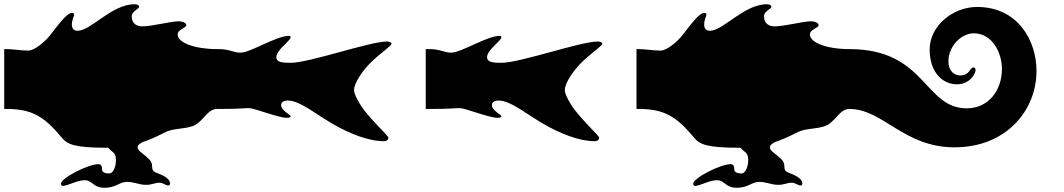

<svg xmlns="http://www.w3.org/2000/svg" viewBox="-30 -675 5050 911"><path d="M477 26C479 26 481 26 483 26L486 29C506 51 520 48 520 85C520 120 505 148 489 148C461 148 454 138 454 129C454 120 454 104 436 104C388 104 259 170 259 197C259 203 263 207 268 207C291 207 336 180 372 180C408 180 412 216 466 216C520 216 537 188 572 188C607 188 630 202 662 202C694 202 704 192 725 192C746 192 756 205 768 205C773 205 777 201 777 197C777 165 725 151 706 142C687 133 694 115 690 101C686 87 674 75 637 46C627 38 623 31 623 24C623 12 638 3 650 -2L659 -5C701 -20 732 -37 757 -49C796 -67 845 -62 885 -77C936 -97 952 -158 1000 -158H1010V-442H1000C895 -442 813 -472 813 -511C813 -537 854 -541 854 -556C854 -566 837 -574 816 -574C784 -574 690 -550 646 -550C602 -550 595 -580 595 -598C595 -616 615 -627 625 -635C629 -638 630 -641 630 -643C630 -650 621 -655 609 -655C500 -655 402 -529 338 -529C322 -529 311 -538 311 -559C311 -581 322 -598 322 -606C322 -610 318 -614 313 -614C292 -614 266 -584 207 -507C185 -479 135 -435 104 -435C69 -435 33 -442 0 -442H-10V-158H0C119 -158 178 -125 264 -21C290 10 323 26 477 26Z M1792 -5C1807 -5 1813 -14 1813 -22C1813 -31 1715 -120 1680 -178C1661 -209 1650 -231 1650 -248C1650 -282 1693 -345 1737 -386C1782 -428 1828 -458 1828 -468C1828 -474 1817 -478 1806 -478C1723 -478 1439 -377 1349 -377C1308 -377 1281 -380 1281 -404C1281 -438 1349 -482 1349 -498C1349 -502 1347 -505 1342 -505C1280 -505 1159 -425 1110 -425C1082 -425 1055 -442 1010 -442H990V-158H1010C1107 -158 1127 -162 1152 -162C1177 -162 1291 -116 1330 -116C1343 -116 1349 -119 1349 -123C1349 -131 1304 -150 1304 -176C1304 -190 1316 -198 1336 -198C1396 -198 1479 -124 1570 -75C1670 -21 1744 -5 1792 -5Z M2792 -5C2807 -5 2813 -14 2813 -22C2813 -31 2715 -120 2680 -178C2661 -209 2650 -231 2650 -248C2650 -282 2693 -345 2737 -386C2782 -428 2828 -458 2828 -468C2828 -474 2817 -478 2806 -478C2723 -478 2439 -377 2349 -377C2308 -377 2281 -380 2281 -404C2281 -438 2349 -482 2349 -498C2349 -502 2347 -505 2342 -505C2280 -505 2159 -425 2110 -425C2082 -425 2055 -442 2010 -442H1990V-158H2010C2107 -158 2127 -162 2152 -162C2177 -162 2291 -116 2330 -116C2343 -116 2349 -119 2349 -123C2349 -131 2304 -150 2304 -176C2304 -190 2316 -198 2336 -198C2396 -198 2479 -124 2570 -75C2670 -21 2744 -5 2792 -5Z M3477 26C3479 26 3481 26 3483 26L3486 29C3506 51 3520 48 3520 85C3520 120 3505 148 3489 148C3461 148 3454 138 3454 129C3454 120 3454 104 3436 104C3388 104 3259 170 3259 197C3259 203 3263 207 3268 207C3291 207 3336 180 3372 180C3408 180 3412 216 3466 216C3520 216 3537 188 3572 188C3607 188 3630 202 3662 202C3694 202 3704 192 3725 192C3746 192 3756 205 3768 205C3773 205 3777 201 3777 197C3777 165 3725 151 3706 142C3687 133 3694 115 3690 101C3686 87 3674 75 3637 46C3627 38 3623 31 3623 24C3623 12 3638 3 3650 -2L3659 -5C3701 -20 3732 -37 3757 -49C3796 -67 3845 -62 3885 -77C3936 -97 3952 -158 4000 -158H4010V-442H4000C3895 -442 3813 -472 3813 -511C3813 -537 3854 -541 3854 -556C3854 -566 3837 -574 3816 -574C3784 -574 3690 -550 3646 -550C3602 -550 3595 -580 3595 -598C3595 -616 3615 -627 3625 -635C3629 -638 3630 -641 3630 -643C3630 -650 3621 -655 3609 -655C3500 -655 3402 -529 3338 -529C3322 -529 3311 -538 3311 -559C3311 -581 3322 -598 3322 -606C3322 -610 3318 -614 3313 -614C3292 -614 3266 -584 3207 -507C3185 -479 3135 -435 3104 -435C3069 -435 3033 -442 3000 -442H2990V-158H3000C3119 -158 3178 -125 3264 -21C3290 10 3323 26 3477 26Z M4499 24C4747 24 4888 -154 4888 -338C4888 -482 4800 -642 4606 -642C4491 -642 4381 -552 4381 -440C4381 -333 4441 -275 4511 -275C4572 -275 4599 -326 4599 -343C4599 -349 4595 -355 4589 -355C4571 -355 4572 -317 4526 -317C4499 -317 4470 -337 4470 -384C4470 -457 4532 -517 4590 -517C4680 -517 4724 -422 4724 -349C4724 -243 4658 -161 4557 -161C4354 -161 4364 -442 4000 -442H3990V-158H4000C4160 -158 4257 24 4499 24Z"/></svg>

Font: Teranoptia Furiae
Style: Regular
Weight: 400
Designer: Ariel Martín Pérez
Foundry: Tunera Type Foundry
Version: Version 1.001;FEAKit 1.0